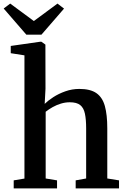

<svg xmlns="http://www.w3.org/2000/svg" viewBox="-44 -1052 702 1072"><path d="M92.5 -55V-743L16 -755V-795.5L180.5 -819H187L209.5 -803L210 -556.5L205.5 -472Q223.5 -490 253.5 -509.5Q283.5 -529 321 -542.2Q358.5 -555.5 399 -555.5Q460.5 -555.5 494.2 -532Q528 -508.5 541.5 -459.8Q555 -411 555 -335.5V-55.5L620.5 -45V0H378.5V-45L437 -55.5V-335Q437 -384.5 430.2 -417Q423.5 -449.5 404 -465.2Q384.5 -481 345.5 -481Q320.5 -481 296 -473.5Q271.5 -466 249.8 -453.8Q228 -441.5 211 -428V-55.5L274.5 -45V0H32.5V-45ZM103 -858.5 -23.5 -1004.5 13 -1032 145 -934.5 277 -1032 313.5 -1004 187.5 -858.5Z"/></svg>

Font: Merriweather 48pt SemiBold
Style: Regular
Weight: 600
Version: Version 2.100